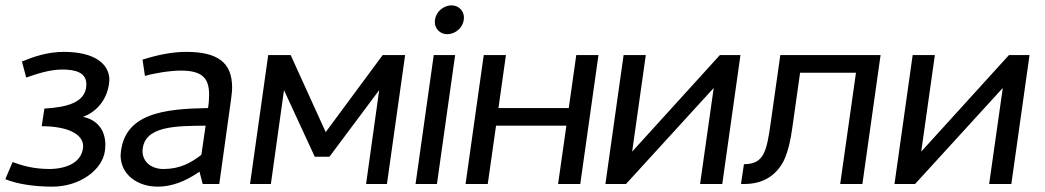

<svg xmlns="http://www.w3.org/2000/svg" viewBox="-31 -688 3906 718"><path d="M378 -389C378 -449 323 -494 208 -494C146 -494 95 -476 51 -458L67 -398C102 -410 153 -428 201 -428C252 -428 292 -417 292 -372C291 -304 219 -287 135 -282L125 -216C221 -216 280 -187 280 -141C277 -81 219 -57 155 -56C92 -56 49 -70 16 -82L-11 -18C32 0 96 10 165 10C268 10 351 -53 361 -122C362 -130 363 -138 363 -146C363 -203 331 -241 279 -251C332 -270 374 -319 378 -389Z M738 -218 722 -109C683 -79 642 -56 580 -56C536 -56 502 -82 502 -123C505 -218 627 -217 738 -218ZM665 -494C616 -494 562 -484 502 -465L511 -404C544 -414 605 -424 645 -424C724 -424 751 -397 751 -334C751 -319 750 -303 747 -284C585 -281 429 -266 420 -107C420 -36 482 10 559 10C610 10 662 -9 715 -46L727 0H789L833 -316C835 -332 837 -347 837 -361C837 -456 781 -494 665 -494Z M982 0 1031 -351 1146 -102H1201L1387 -351L1338 0H1416L1484 -482H1400L1187 -194L1056 -482H972L904 0Z M1704 -622C1704 -648 1684 -668 1657 -668C1625 -667 1596 -642 1595 -606C1595 -580 1615 -560 1642 -560C1674 -561 1703 -586 1704 -622ZM1591 -482 1523 0H1603L1671 -482Z M2087 -218 2056 0H2139L2207 -482H2124L2096 -284H1833L1861 -482H1778L1710 0H1793L1824 -218Z M2301 -482 2233 0H2310L2638 -359L2587 0H2670L2738 -482H2661L2333 -121L2384 -482Z M2754 0C2825 0 2872 -34 2899 -85C2917 -122 2926 -167 2932 -211L2961 -416H3170L3111 0H3194L3262 -482H2887L2851 -228C2836 -120 2825 -74 2751 -74L2740 0Z M3382 -482 3314 0H3391L3719 -359L3668 0H3751L3819 -482H3742L3414 -121L3465 -482Z"/></svg>

Font: Cantarell
Style: Oblique
Weight: 400
Italic angle: -8°
Designer: Dave Crossland
Version: Version 0.024